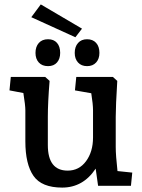

<svg xmlns="http://www.w3.org/2000/svg" viewBox="-20 -843 643 871"><path d="M95 -202V-343Q95 -365 86 -421L23 -433L29 -494H185L205 -476Q197 -378 197 -313V-185Q197 -69 287 -69Q339 -69 370.5 -112Q402 -155 402 -219V-343Q402 -370 394 -420L320 -433L326 -494H492L512 -476Q505 -362 505 -313V-176Q505 -139 513 -67L580 -60L574 0H425L414 -78Q357 8 262 8Q169 8 132 -45Q95 -98 95 -202ZM319 -603Q319 -631 334 -648Q349 -665 375 -665Q401 -665 416 -648.5Q431 -632 431 -603Q431 -576 416 -559.5Q401 -543 375 -543Q349 -543 334 -559.5Q319 -576 319 -603ZM141 -603Q141 -631 156 -648Q171 -665 198 -665Q224 -665 238.5 -648.5Q253 -632 253 -603Q253 -576 238.5 -559.5Q224 -543 198 -543Q171 -543 156 -559.5Q141 -576 141 -603ZM122 -765 165 -823 352 -713 322 -674Z"/></svg>

Font: Andada Pro SemiBold
Style: Regular
Weight: 600
Designer: Carolina Giovagnoli
Foundry: Huerta Tipografica
Version: Version 3.005